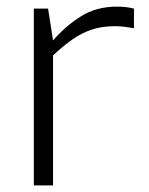

<svg xmlns="http://www.w3.org/2000/svg" viewBox="-20 -559 449 579"><path d="M82 0V-533H125L140 -437Q178 -481 224.5 -510Q271 -539 332 -539Q347 -539 360 -537.5Q373 -536 384 -533V-474Q371 -476 357 -478Q343 -480 327 -480Q288 -480 257.5 -470Q227 -460 199 -440.5Q171 -421 140 -392V0Z"/></svg>

Font: Exo Thin Light
Style: Regular
Weight: 300
Version: Version 2.000